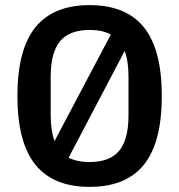

<svg xmlns="http://www.w3.org/2000/svg" viewBox="-20 -720 700 750"><path d="M48 -345Q48 -526 118 -613Q188 -700 330 -700Q472 -700 542 -613.5Q612 -527 612 -345Q612 -163 542 -76.5Q472 10 330 10Q188 10 118 -77Q48 -164 48 -345ZM193 -169 413 -585Q380 -603 330 -603Q251 -603 214.5 -559Q178 -515 178 -420V-270Q178 -210 193 -169ZM330 -87Q409 -87 445.5 -131Q482 -175 482 -270V-420Q482 -481 467 -521L248 -104Q282 -87 330 -87Z"/></svg>

Font: Mozilla Headline BETA SemiBold
Style: Regular
Weight: 600
Designer: Studio DRAMA
Foundry: Studio DRAMA
Version: Version 0.100